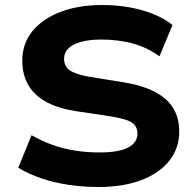

<svg xmlns="http://www.w3.org/2000/svg" viewBox="-20 -736 776 767"><path d="M373 11Q311 11 252 2Q193 -7 142.5 -24.5Q92 -42 53 -66L106 -196Q146 -173 189 -157.5Q232 -142 279.5 -134.5Q327 -127 378 -127Q454 -127 491.5 -146.5Q529 -166 529 -202Q529 -224 517.5 -237Q506 -250 482.5 -257.5Q459 -265 424 -271L283 -292Q174 -309 121.5 -360Q69 -411 69 -493Q69 -562 109.5 -611.5Q150 -661 222 -688.5Q294 -716 389 -716Q446 -716 498 -706.5Q550 -697 593.5 -679.5Q637 -662 669 -636L617 -511Q569 -546 511.5 -562Q454 -578 384 -578Q338 -578 304.5 -569Q271 -560 253.5 -543Q236 -526 236 -501Q236 -470 260.5 -454Q285 -438 339 -429L475 -407Q585 -389 640.5 -341Q696 -293 696 -211Q696 -144 656.5 -94Q617 -44 544.5 -16.5Q472 11 373 11Z"/></svg>

Font: Nunito Sans 10pt SemiExpanded ExtraBold
Style: Regular
Weight: 800
Width: 6
Designer: Vernon Adams
Foundry: Vernon Adams
Version: Version 3.101;gftools[0.9.27]